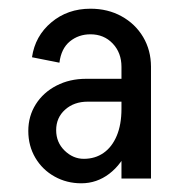

<svg xmlns="http://www.w3.org/2000/svg" viewBox="-20 -729 412 441"><path d="M259 -319V-577.5H326.8V-319ZM166.8 -308 172.5 -364.2Q198.5 -364.2 217.9 -377.8Q237.2 -391.2 248.1 -417Q259 -442.8 259 -479L292.2 -480.8Q292.2 -430 276 -390.9Q259.8 -351.8 231 -329.9Q202.2 -308 166.8 -308ZM166.8 -308Q133.2 -308 105.4 -323.5Q77.5 -339 61.2 -366.5Q45 -394 45 -428.2L109 -430Q109 -402 128.4 -383.1Q147.8 -364.2 172.5 -364.2ZM45 -428.2Q45 -462.2 62.2 -489.5Q79.5 -516.8 109.8 -532.4Q140 -548 177.8 -548L181.5 -495.5Q150 -495.5 129.5 -477.1Q109 -458.8 109 -430ZM181.5 -495.5 177.8 -548H293.8V-495.5ZM259 -479V-575.8H292.2V-480.8ZM326.8 -575.5H259Q259 -607.8 238.9 -629Q218.8 -650.2 187.8 -650.2V-709Q227.8 -709 259.2 -691.6Q290.8 -674.2 308.8 -643.9Q326.8 -613.5 326.8 -575.5ZM116.5 -585 53.5 -597.5Q60.5 -646.2 97.9 -677.6Q135.2 -709 187.8 -709V-650.2Q160.5 -650.2 140.5 -633.9Q120.5 -617.5 116.5 -585Z"/></svg>

Font: Akshar Light
Style: Regular
Weight: 300
Designer: Tall Chai
Foundry: Tall Chai
Version: Version 1.100